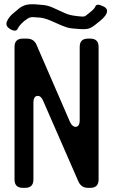

<svg xmlns="http://www.w3.org/2000/svg" viewBox="-20 -896 545 925"><path d="M90 9H101Q141 9 141 -31V-400Q141 -434 162 -434Q178 -434 188 -410L358 -21Q372 9 404 9H415Q455 9 455 -31V-670Q455 -710 415 -710H404Q364 -710 364 -670V-318Q364 -285 344 -285Q328 -285 317 -309L156 -680Q143 -710 110 -710H90Q50 -710 50 -670V-31Q50 9 90 9ZM390 -818 385 -817Q379 -815 355 -818L340 -820Q314 -823 292 -833L235 -859Q224 -864 212 -867.5Q200 -871 187 -872L153 -875Q125 -877 106 -872.5Q87 -868 69 -853L44 -832Q34 -824 26 -814Q18 -804 13 -792Q9 -782 13 -771Q16 -765 26.5 -757.5Q37 -750 49 -748.5Q61 -747 66 -759Q73 -774 95 -793L97 -795Q115 -809 125 -812Q135 -815 161 -812L175 -811Q197 -808 223 -797L280 -772Q292 -767 304 -763.5Q316 -760 329 -759L364 -756Q385 -754 401.5 -757Q418 -760 438 -776L463 -796Q478 -808 487.5 -821Q497 -834 495.5 -846.5Q494 -859 474 -867Q447 -880 440 -866Q436 -854 413 -836Z"/></svg>

Font: WDXL Lubrifont JP N
Style: Regular
Weight: 400
Designer: [WDXL Lubrifont] Copyright 2020-2022 (c) NightFurySL2001, Skr-ZERO; [ZCOOL QingKe HuangYou] Copyright 2018-2022 (c) The 
Version: Version 2.001;hotconv 1.1.1;makeotfexe 2.6.0